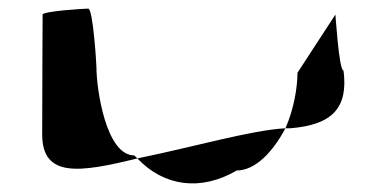

<svg xmlns="http://www.w3.org/2000/svg" viewBox="-20 -572 890 446"><path d="M78 -260C78 -158 165 -171 299 -204C298 -206 293 -209 292 -211C226 -211 204 -366 204 -416C204 -424 196 -552 185 -552C175 -552 79 -546 79 -538C79 -538 78 -340 78 -260ZM299 -204C361 -139 446 -127 530 -176C574 -176 615 -221 643 -274C565 -270 427 -230 299 -204ZM643 -274H654C753 -282 789 -322 778 -408C767 -408 759 -546 759 -538L671 -403C671 -370 663 -319 643 -274Z"/></svg>

Font: Ampere
Style: SCUltExt
Weight: 400
Version: Version 1